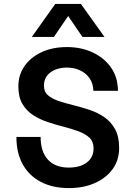

<svg xmlns="http://www.w3.org/2000/svg" viewBox="-20 -951 690 983"><path d="M333 12Q250 12 189.5 -19.5Q129 -51 96.5 -109.5Q64 -168 64 -250H188Q188 -174 225.5 -133.5Q263 -93 332 -93Q390 -93 424.5 -119Q459 -145 459 -192Q459 -226 438.5 -245.5Q418 -265 383.5 -278Q349 -291 308 -301.5Q267 -312 226 -325.5Q185 -339 150.5 -361Q116 -383 95 -418.5Q74 -454 74 -509Q74 -567 105 -612Q136 -657 192 -683.5Q248 -710 323 -710Q395 -710 453.5 -683Q512 -656 547.5 -606.5Q583 -557 584 -486H458Q457 -524 438.5 -550.5Q420 -577 389.5 -591Q359 -605 323 -605Q272 -605 238.5 -580.5Q205 -556 205 -512Q205 -481 226 -463Q247 -445 281.5 -433.5Q316 -422 357 -412Q398 -402 438.5 -388.5Q479 -375 513.5 -351.5Q548 -328 569 -290Q590 -252 590 -193Q590 -131 556.5 -85Q523 -39 465 -13.5Q407 12 333 12ZM143 -762 263 -931H394L515 -762H402L329 -869L256 -762Z"/></svg>

Font: Azeret Mono Thin Medium
Style: Regular
Weight: 500
Version: Version 1.002